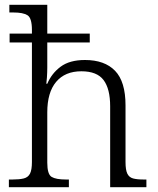

<svg xmlns="http://www.w3.org/2000/svg" viewBox="-20 -780 657 800"><path d="M17 0V-32H32Q61 -32 79 -36.5Q97 -41 105 -56.5Q113 -72 113 -105V-603H20V-640H113V-655Q113 -705 94.5 -716.5Q76 -728 36 -728H19V-760H177V-640H354V-603H177V-499Q177 -479 175.5 -457Q174 -435 173 -431H177Q195 -474 232.5 -502Q270 -530 334 -530Q416 -530 459.5 -485Q503 -440 503 -341V-105Q503 -72 510.5 -56.5Q518 -41 534.5 -36.5Q551 -32 579 -32H590V0H439V-337Q439 -410 411.5 -446.5Q384 -483 319 -483Q251 -483 214 -439Q177 -395 177 -312V-102Q177 -54 195 -43Q213 -32 255 -32H267V0Z"/></svg>

Font: Noto Serif Malayalam Light
Style: Regular
Weight: 300
Designer: Indian type Foundry, Jelle Bosma, Monotype Design Team
Foundry: Monotype Imaging Inc.
Version: Version 2.104; ttfautohint (v1.8.4.7-5d5b)